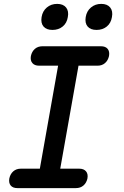

<svg xmlns="http://www.w3.org/2000/svg" viewBox="-20 -968 640 988"><path d="M477 -814Q446 -814 431 -831.5Q416 -849 421 -880Q426 -911 448 -929.5Q470 -948 501 -948Q532 -948 547 -929.5Q562 -911 556 -880Q551 -849 529.5 -831.5Q508 -814 477 -814ZM250 -814Q219 -814 204 -831.5Q189 -849 194 -880Q199 -911 221 -929.5Q243 -948 274 -948Q305 -948 320 -929.5Q335 -911 329 -880Q324 -849 302.5 -831.5Q281 -814 250 -814ZM290 -100H388Q411 -100 422.5 -86.5Q434 -73 430 -50Q425 -27 409.5 -13.5Q394 0 370 0H70Q46 0 35 -13.5Q24 -27 28 -50Q33 -73 48.5 -86.5Q64 -100 87 -100H185L279 -630H181Q158 -630 146.5 -643.5Q135 -657 139 -680Q144 -703 159.5 -716.5Q175 -730 199 -730H499Q523 -730 534 -716.5Q545 -703 541 -680Q536 -657 520.5 -643.5Q505 -630 482 -630H384Z"/></svg>

Font: Maple Mono NL Medium
Style: Italic
Weight: 500
Italic angle: -10°
Monospace: yes
Designer: subframe7536
Version: Version 7.000